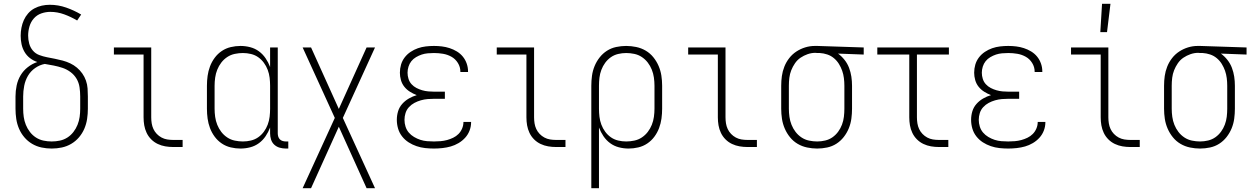

<svg xmlns="http://www.w3.org/2000/svg" viewBox="-20 -768 6540 1003"><path d="M250 8Q223 8 197 2.5Q171 -3 148 -16.5Q125 -30 107.5 -50.5Q90 -71 79.5 -95.5Q69 -120 65 -146.5Q61 -173 61 -200V-264Q61 -293 67 -321.5Q73 -350 87.5 -374.5Q102 -399 125 -417Q148 -435 175 -444Q154 -451 136.5 -464.5Q119 -478 108 -497Q97 -516 92.5 -537.5Q88 -559 88 -581Q88 -602 92 -623Q96 -644 104.5 -663Q113 -682 127 -698Q141 -714 159.5 -724Q178 -734 198.5 -738.5Q219 -743 240 -743Q284 -743 325.5 -728.5Q367 -714 404 -692L383 -661Q351 -680 315.5 -693Q280 -706 243 -706Q219 -706 196 -698Q173 -690 157 -672Q141 -654 134 -630Q127 -606 127 -582Q127 -561 132.5 -540.5Q138 -520 151.5 -504Q165 -488 185 -480.5Q205 -473 225.5 -469Q246 -465 266.5 -461Q287 -457 307.5 -451.5Q328 -446 347 -437Q366 -428 382 -414.5Q398 -401 410 -384Q422 -367 429 -347Q436 -327 437.5 -306Q439 -285 439 -264V-200Q439 -173 435 -146.5Q431 -120 420.5 -95.5Q410 -71 392.5 -50.5Q375 -30 352 -16.5Q329 -3 303 2.5Q277 8 250 8ZM250 -29Q272 -29 293 -33.5Q314 -38 332 -49.5Q350 -61 363.5 -78.5Q377 -96 385 -116Q393 -136 396 -157Q399 -178 399 -200V-264Q399 -288 395.5 -312Q392 -336 380 -356.5Q368 -377 348.5 -391.5Q329 -406 306.5 -413.5Q284 -421 261 -425.5Q238 -430 214 -434Q187 -429 163.5 -412.5Q140 -396 126 -372Q112 -348 106.5 -320Q101 -292 101 -264V-200Q101 -178 104 -157Q107 -136 115 -116Q123 -96 136.5 -78.5Q150 -61 168 -49.5Q186 -38 207 -33.5Q228 -29 250 -29Z M885 0Q864 0 843.5 -3.5Q823 -7 804 -16Q785 -25 770 -40Q755 -55 746 -74Q737 -93 733.5 -113.5Q730 -134 730 -155V-483H575V-520H770V-155Q770 -139 772.5 -123.5Q775 -108 781.5 -94Q788 -80 799 -68.5Q810 -57 824 -49.5Q838 -42 853.5 -39.5Q869 -37 885 -37H934V0Z M1236 8Q1211 8 1185.5 2Q1160 -4 1138.5 -18.5Q1117 -33 1101.5 -54Q1086 -75 1077 -99Q1068 -123 1064.5 -148.5Q1061 -174 1061 -200V-320Q1061 -346 1064.5 -371.5Q1068 -397 1077 -421Q1086 -445 1101.5 -466Q1117 -487 1138.5 -501.5Q1160 -516 1185.5 -522Q1211 -528 1236 -528Q1262 -528 1287 -521.5Q1312 -515 1332.5 -500Q1353 -485 1367.5 -463.5Q1382 -442 1391 -418V-520H1431V-71Q1431 -63 1433.5 -54.5Q1436 -46 1442 -40Q1448 -34 1456.5 -31.5Q1465 -29 1473 -29H1486V8H1473Q1457 8 1441 3.5Q1425 -1 1413 -12Q1401 -23 1396 -39Q1391 -55 1391 -71V-102Q1382 -78 1367.5 -56.5Q1353 -35 1332.5 -20Q1312 -5 1287 1.5Q1262 8 1236 8ZM1249 -29Q1270 -29 1291 -34Q1312 -39 1329 -51Q1346 -63 1358.5 -80Q1371 -97 1378.5 -117Q1386 -137 1388.5 -158Q1391 -179 1391 -200V-320Q1391 -341 1388.5 -362Q1386 -383 1378.5 -403Q1371 -423 1358.5 -440Q1346 -457 1329 -469Q1312 -481 1291 -486Q1270 -491 1249 -491Q1228 -491 1206.5 -486.5Q1185 -482 1167 -470Q1149 -458 1136 -441Q1123 -424 1115 -404Q1107 -384 1104 -362.5Q1101 -341 1101 -320V-200Q1101 -179 1104 -157.5Q1107 -136 1115 -116Q1123 -96 1136 -79Q1149 -62 1167 -50Q1185 -38 1206.5 -33.5Q1228 -29 1249 -29Z M1561 215 1729 -152 1561 -520H1605L1750 -199L1895 -520H1939L1771 -152L1939 215H1895L1750 -106L1605 215Z M2247 8Q2224 8 2201 5.5Q2178 3 2156 -4.5Q2134 -12 2114.5 -24.5Q2095 -37 2080.5 -55.5Q2066 -74 2059.5 -96.5Q2053 -119 2053 -142Q2053 -165 2059.5 -186.5Q2066 -208 2081 -225Q2096 -242 2116 -253.5Q2136 -265 2157 -271Q2139 -278 2122 -288.5Q2105 -299 2092.5 -314.5Q2080 -330 2074.5 -349.5Q2069 -369 2069 -388Q2069 -410 2075 -430.5Q2081 -451 2094 -468Q2107 -485 2125 -497Q2143 -509 2163 -516Q2183 -523 2204.5 -525.5Q2226 -528 2247 -528Q2268 -528 2288.5 -525.5Q2309 -523 2329 -516.5Q2349 -510 2367 -499Q2385 -488 2398 -472Q2411 -456 2418 -436Q2425 -416 2425 -395V-392H2385V-394Q2385 -418 2372 -439Q2359 -460 2338.5 -471.5Q2318 -483 2294.5 -487Q2271 -491 2247 -491Q2231 -491 2214.5 -489.5Q2198 -488 2183 -483Q2168 -478 2153.5 -469.5Q2139 -461 2129 -448.5Q2119 -436 2114 -420Q2109 -404 2109 -388Q2109 -372 2114 -356Q2119 -340 2130 -328Q2141 -316 2155.5 -308.5Q2170 -301 2185.5 -296.5Q2201 -292 2217.5 -290.5Q2234 -289 2250 -289H2304V-252H2250Q2232 -252 2214 -250.5Q2196 -249 2178.5 -244Q2161 -239 2145 -230.5Q2129 -222 2116.5 -208.5Q2104 -195 2098.5 -177.5Q2093 -160 2093 -142Q2093 -124 2098.5 -106.5Q2104 -89 2115.5 -75.5Q2127 -62 2143 -52.5Q2159 -43 2176 -37.5Q2193 -32 2211 -30.5Q2229 -29 2247 -29Q2264 -29 2281.5 -30.5Q2299 -32 2315.5 -36.5Q2332 -41 2347.5 -48.5Q2363 -56 2375 -68Q2387 -80 2394 -96.5Q2401 -113 2401 -130V-131H2441V-129Q2441 -107 2433 -86Q2425 -65 2410 -48.5Q2395 -32 2375.5 -20.5Q2356 -9 2335 -3Q2314 3 2291.5 5.5Q2269 8 2247 8Z M2885 0Q2864 0 2843.5 -3.5Q2823 -7 2804 -16Q2785 -25 2770 -40Q2755 -55 2746 -74Q2737 -93 2733.5 -113.5Q2730 -134 2730 -155V-483H2575V-520H2770V-155Q2770 -139 2772.5 -123.5Q2775 -108 2781.5 -94Q2788 -80 2799 -68.5Q2810 -57 2824 -49.5Q2838 -42 2853.5 -39.5Q2869 -37 2885 -37H2934V0Z M3069 215V-320Q3069 -346 3072.5 -372Q3076 -398 3086 -422.5Q3096 -447 3112.5 -468Q3129 -489 3151 -503Q3173 -517 3199 -522.5Q3225 -528 3251 -528Q3277 -528 3303.5 -522.5Q3330 -517 3353 -503.5Q3376 -490 3393 -469Q3410 -448 3420.5 -423.5Q3431 -399 3435 -373Q3439 -347 3439 -320V-200Q3439 -174 3435.5 -148.5Q3432 -123 3423 -99Q3414 -75 3398.5 -54Q3383 -33 3361.5 -18.5Q3340 -4 3314.5 2Q3289 8 3264 8Q3238 8 3213 1.5Q3188 -5 3167.5 -20Q3147 -35 3132.5 -56.5Q3118 -78 3109 -102V215ZM3251 -29Q3272 -29 3293.5 -33.5Q3315 -38 3333 -50Q3351 -62 3364 -79Q3377 -96 3385 -116Q3393 -136 3396 -157.5Q3399 -179 3399 -200V-320Q3399 -341 3396 -362.5Q3393 -384 3385 -404Q3377 -424 3364 -441Q3351 -458 3333 -470Q3315 -482 3293.5 -486.5Q3272 -491 3251 -491Q3230 -491 3209 -486Q3188 -481 3171 -469Q3154 -457 3141.5 -440Q3129 -423 3121.5 -403Q3114 -383 3111.5 -362Q3109 -341 3109 -320V-200Q3109 -179 3111.5 -158Q3114 -137 3121.5 -117Q3129 -97 3141.5 -80Q3154 -63 3171 -51Q3188 -39 3209 -34Q3230 -29 3251 -29Z M3885 0Q3864 0 3843.5 -3.5Q3823 -7 3804 -16Q3785 -25 3770 -40Q3755 -55 3746 -74Q3737 -93 3733.5 -113.5Q3730 -134 3730 -155V-483H3575V-520H3770V-155Q3770 -139 3772.5 -123.5Q3775 -108 3781.5 -94Q3788 -80 3799 -68.5Q3810 -57 3824 -49.5Q3838 -42 3853.5 -39.5Q3869 -37 3885 -37H3934V0Z M4249 8Q4223 8 4196.5 2.5Q4170 -3 4147 -16.5Q4124 -30 4107 -51Q4090 -72 4079.5 -96.5Q4069 -121 4065 -147Q4061 -173 4061 -200V-320Q4061 -346 4064.5 -371Q4068 -396 4077.5 -420Q4087 -444 4103 -464.5Q4119 -485 4140.5 -499Q4162 -513 4186.5 -520.5Q4211 -528 4237 -528H4250L4492 -520V-483L4358 -488Q4377 -474 4392 -455Q4407 -436 4415.5 -413.5Q4424 -391 4427.5 -367.5Q4431 -344 4431 -320V-200Q4431 -174 4427.5 -148Q4424 -122 4414 -97.5Q4404 -73 4387.5 -52Q4371 -31 4349 -17Q4327 -3 4301 2.5Q4275 8 4249 8ZM4249 -29Q4270 -29 4291 -34Q4312 -39 4329 -51Q4346 -63 4358.5 -80Q4371 -97 4378.5 -117Q4386 -137 4388.5 -158Q4391 -179 4391 -200V-320Q4391 -340 4388.5 -360Q4386 -380 4379.5 -398.5Q4373 -417 4362.5 -434Q4352 -451 4336.5 -464Q4321 -477 4301.5 -483.5Q4282 -490 4263 -491H4250Q4247 -491 4244.5 -491.5Q4242 -492 4240 -492Q4219 -492 4199 -485Q4179 -478 4162 -466.5Q4145 -455 4133 -437.5Q4121 -420 4113.5 -401Q4106 -382 4103.5 -361.5Q4101 -341 4101 -320V-200Q4101 -179 4104 -157.5Q4107 -136 4115 -116Q4123 -96 4136 -79Q4149 -62 4167 -50Q4185 -38 4206.5 -33.5Q4228 -29 4249 -29Z M4885 0Q4864 0 4843.5 -3.5Q4823 -7 4804 -16Q4785 -25 4770 -40Q4755 -55 4746 -74Q4737 -93 4733.5 -113.5Q4730 -134 4730 -155V-483H4563V-520H4937V-483H4770V-155Q4770 -139 4772.5 -123.5Q4775 -108 4781.5 -94Q4788 -80 4799 -68.5Q4810 -57 4824 -49.5Q4838 -42 4853.5 -39.5Q4869 -37 4885 -37H4934V0Z M5247 8Q5224 8 5201 5.5Q5178 3 5156 -4.5Q5134 -12 5114.5 -24.5Q5095 -37 5080.5 -55.5Q5066 -74 5059.5 -96.5Q5053 -119 5053 -142Q5053 -165 5059.5 -186.5Q5066 -208 5081 -225Q5096 -242 5116 -253.5Q5136 -265 5157 -271Q5139 -278 5122 -288.5Q5105 -299 5092.5 -314.5Q5080 -330 5074.5 -349.5Q5069 -369 5069 -388Q5069 -410 5075 -430.5Q5081 -451 5094 -468Q5107 -485 5125 -497Q5143 -509 5163 -516Q5183 -523 5204.5 -525.5Q5226 -528 5247 -528Q5268 -528 5288.5 -525.5Q5309 -523 5329 -516.5Q5349 -510 5367 -499Q5385 -488 5398 -472Q5411 -456 5418 -436Q5425 -416 5425 -395V-392H5385V-394Q5385 -418 5372 -439Q5359 -460 5338.5 -471.5Q5318 -483 5294.5 -487Q5271 -491 5247 -491Q5231 -491 5214.5 -489.5Q5198 -488 5183 -483Q5168 -478 5153.5 -469.5Q5139 -461 5129 -448.5Q5119 -436 5114 -420Q5109 -404 5109 -388Q5109 -372 5114 -356Q5119 -340 5130 -328Q5141 -316 5155.5 -308.5Q5170 -301 5185.5 -296.5Q5201 -292 5217.5 -290.5Q5234 -289 5250 -289H5304V-252H5250Q5232 -252 5214 -250.5Q5196 -249 5178.5 -244Q5161 -239 5145 -230.5Q5129 -222 5116.5 -208.5Q5104 -195 5098.5 -177.5Q5093 -160 5093 -142Q5093 -124 5098.5 -106.5Q5104 -89 5115.5 -75.5Q5127 -62 5143 -52.5Q5159 -43 5176 -37.5Q5193 -32 5211 -30.5Q5229 -29 5247 -29Q5264 -29 5281.5 -30.5Q5299 -32 5315.5 -36.5Q5332 -41 5347.5 -48.5Q5363 -56 5375 -68Q5387 -80 5394 -96.5Q5401 -113 5401 -130V-131H5441V-129Q5441 -107 5433 -86Q5425 -65 5410 -48.5Q5395 -32 5375.5 -20.5Q5356 -9 5335 -3Q5314 3 5291.5 5.5Q5269 8 5247 8Z M5728 -600 5737 -748H5781L5763 -600ZM5885 0Q5864 0 5843.5 -3.5Q5823 -7 5804 -16Q5785 -25 5770 -40Q5755 -55 5746 -74Q5737 -93 5733.5 -113.5Q5730 -134 5730 -155V-483H5575V-520H5770V-155Q5770 -139 5772.5 -123.5Q5775 -108 5781.5 -94Q5788 -80 5799 -68.5Q5810 -57 5824 -49.5Q5838 -42 5853.5 -39.5Q5869 -37 5885 -37H5934V0Z M6249 8Q6223 8 6196.5 2.5Q6170 -3 6147 -16.5Q6124 -30 6107 -51Q6090 -72 6079.5 -96.5Q6069 -121 6065 -147Q6061 -173 6061 -200V-320Q6061 -346 6064.5 -371Q6068 -396 6077.5 -420Q6087 -444 6103 -464.5Q6119 -485 6140.5 -499Q6162 -513 6186.5 -520.5Q6211 -528 6237 -528H6250L6492 -520V-483L6358 -488Q6377 -474 6392 -455Q6407 -436 6415.5 -413.5Q6424 -391 6427.5 -367.5Q6431 -344 6431 -320V-200Q6431 -174 6427.5 -148Q6424 -122 6414 -97.5Q6404 -73 6387.5 -52Q6371 -31 6349 -17Q6327 -3 6301 2.5Q6275 8 6249 8ZM6249 -29Q6270 -29 6291 -34Q6312 -39 6329 -51Q6346 -63 6358.5 -80Q6371 -97 6378.5 -117Q6386 -137 6388.5 -158Q6391 -179 6391 -200V-320Q6391 -340 6388.5 -360Q6386 -380 6379.5 -398.5Q6373 -417 6362.5 -434Q6352 -451 6336.5 -464Q6321 -477 6301.5 -483.5Q6282 -490 6263 -491H6250Q6247 -491 6244.5 -491.5Q6242 -492 6240 -492Q6219 -492 6199 -485Q6179 -478 6162 -466.5Q6145 -455 6133 -437.5Q6121 -420 6113.5 -401Q6106 -382 6103.5 -361.5Q6101 -341 6101 -320V-200Q6101 -179 6104 -157.5Q6107 -136 6115 -116Q6123 -96 6136 -79Q6149 -62 6167 -50Q6185 -38 6206.5 -33.5Q6228 -29 6249 -29Z"/></svg>

Font: Iosevka SS18 Extralight
Style: Regular
Weight: 200
Monospace: yes
Designer: Belleve Invis
Foundry: Belleve Invis
Version: Version 25.1.1; ttfautohint (v1.8.4)